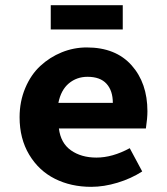

<svg xmlns="http://www.w3.org/2000/svg" viewBox="-20 -705 640 737"><path d="M174.8 -591.8V-685.1H451.2V-591.8ZM330.1 12.2Q252.4 12.2 190.7 -18.8Q128.9 -49.8 92 -111.3Q55.2 -172.9 55.2 -254.9Q55.2 -315.4 76.9 -366.9Q98.6 -418.5 134.8 -451.9Q170.9 -485.4 217 -504.2Q263.2 -522.9 313 -522.9Q423.8 -522.9 484.9 -454.6Q545.9 -386.2 545.9 -277.8Q545.9 -251.5 540 -211.9H206.1Q212.9 -155.8 252.4 -127.9Q292 -100.1 350.1 -100.1Q411.6 -100.1 478 -136.2L525.9 -46.9Q483.4 -19.5 431.2 -3.7Q378.9 12.2 330.1 12.2ZM204.1 -310.1H413.1Q413.1 -356.9 388.9 -383.5Q364.7 -410.2 315.9 -410.2Q274.4 -410.2 244.1 -384.8Q213.9 -359.4 204.1 -310.1Z"/></svg>

Font: Office Code Pro Bold
Style: Regular
Weight: 700
Designer: Nathan Rutzky & Paul D. Hunt
Foundry: Adobe Systems Incorporated
Version: Version 1.004;PS 001.004;hotconv 1.0.70;makeotf.lib2.5.58329